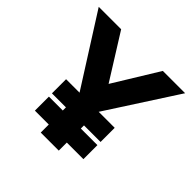

<svg xmlns="http://www.w3.org/2000/svg" viewBox="-183 -912 1088 1088"><g transform="rotate(45 361.0 -368.0)"><path d="M173.8 -315.4H563.5V-202.1H173.8ZM174.8 -176.8H563.5V-64.5H174.8ZM286.1 -308.6 14.6 -736.3H194.3L383.8 -433.6L340.8 -430.7L528.3 -736.3H707L430.7 -308.6V0H286.1Z"/></g></svg>

Font: Josefin Sans CFJ
Style: Bold
Weight: 700
Designer: Santiago Orozco
Foundry: Typemade
Version: Version 2.001